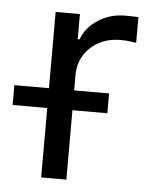

<svg xmlns="http://www.w3.org/2000/svg" viewBox="-82 -592 499 631"><g transform="rotate(5 167.5 -277.0)"><path d="M77.1 0V-545.9H157.2V-462.9H163.1Q178.2 -503.4 217.5 -528.6Q256.8 -553.7 305.7 -553.7Q314.9 -553.7 328.6 -553.5Q342.3 -553.2 349.6 -552.7V-467.8Q345.2 -468.8 330.1 -470.7Q314.9 -472.7 297.9 -472.7Q258.3 -472.7 227.1 -456.1Q195.8 -439.5 178 -410.6Q160.2 -381.8 160.2 -344.7V0ZM-37.1 -229V-294.4H275.4V-229Z"/></g></svg>

Font: GitLab Sans
Style: Regular
Weight: 400
Designer: Rasmus Andersson
Foundry: Modifications by GitLab B.V., manufactured by rsms
Version: Version 4.000;git-c8fb6b7